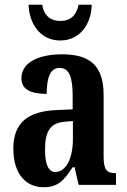

<svg xmlns="http://www.w3.org/2000/svg" viewBox="-20 -776 533 806"><path d="M233 -606C320 -606 364 -681 365 -756H310C300 -708 273 -688 233 -688C194 -688 165 -708 157 -756H100C102 -681 146 -606 233 -606ZM163 10C225 10 249 -20 285 -74H293L310 0H467V-49H464C427 -49 415 -65 415 -120V-377C415 -502 356 -548 241 -548C144 -548 70 -515 70 -448C70 -403 104 -382 176 -382C176 -450 191 -491 230 -491C272 -491 285 -449 285 -373V-317L218 -314C96 -309 36 -260 36 -152C36 -41 93 10 163 10ZM212 -54C182 -54 169 -89 169 -147C169 -222 189 -260 252 -265L286 -268V-191C286 -111 257 -54 212 -54Z"/></svg>

Font: Noto Serif Bengali ExtraCondensed
Style: Bold
Weight: 700
Width: 2
Designer: Juan Bruce, Universal Thirst, Indian Type Foundry and the Monotype Design Team.
Foundry: Monotype Imaging Inc.
Version: Version 2.003